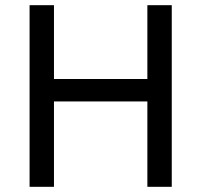

<svg xmlns="http://www.w3.org/2000/svg" viewBox="-20 -720 776 740"><path d="M94 0V-700H188V-415.5H548V-700H642V0H548V-329H188V0Z"/></svg>

Font: Geologica Cursive Light
Style: Regular
Weight: 300
Designer: Sindre Bremnes, Frode Helland
Foundry: Monokrom Skriftforlag AS
Version: Version 1.010;gftools[0.9.28]